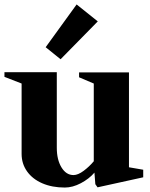

<svg xmlns="http://www.w3.org/2000/svg" viewBox="-37 -825 672 862"><path d="M254 17Q197 17 153 -2Q109 -21 84.5 -55.5Q60 -90 60 -134V-450L-17 -480V-501H218V-162Q218 -108 239 -73.5Q260 -39 293 -39Q313 -39 338.5 -58Q364 -77 384 -101V-450L318 -478V-500H542V-74L606 -63V-29L401 16L391 2L387 -50Q363 -22 326 -2.5Q289 17 254 17ZM235 -559 168 -613 307 -805 402 -729Z"/></svg>

Font: Wittgenstein Extrabold
Style: Regular
Weight: 800
Designer: Jörg Drees
Foundry: Jörg Drees
Version: Version 1.303; ttfautohint (v1.8.4.7-5d5b)